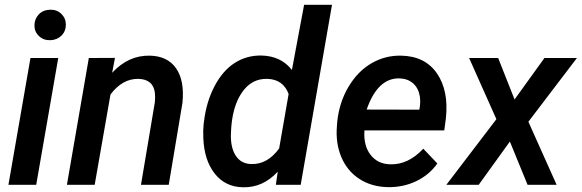

<svg xmlns="http://www.w3.org/2000/svg" viewBox="-20 -770 2424 800"><path d="M130.9 0H15.1L106.9 -528.3H222.7ZM123.5 -663.6Q123.5 -690.4 141.1 -709.5Q158.7 -728.5 188.5 -729.5Q216.8 -730.5 235.6 -712.2Q254.4 -693.8 254.4 -667.5Q254.4 -639.6 236.1 -621.6Q217.8 -603.5 189.5 -602.5Q161.6 -601.6 142.6 -619.4Q123.5 -637.2 123.5 -663.6Z M459 -528.8 447.3 -466.8Q515.1 -540 604 -538.1Q678.2 -536.6 713.9 -485.1Q749.5 -433.6 740.2 -341.3L683.1 0H567.4L625 -342.8Q627.4 -363.8 625.5 -381.8Q619.1 -439.9 556.2 -441.4Q490.2 -442.4 440.4 -376.5L374.5 0H258.8L350.1 -528.3Z M830.1 -264.6Q839.8 -346.2 874 -411.1Q908.2 -476.1 958.5 -508.1Q1008.8 -540 1070.3 -538.6Q1150.9 -536.6 1196.3 -478.5L1247.1 -750H1363.3L1232.9 0H1129.4L1137.2 -54.7Q1075.7 12.2 992.7 10.3Q918.9 9.3 874.8 -46.6Q830.6 -102.5 827.1 -195.3Q825.7 -225.6 828.6 -254.4ZM942.4 -219.2Q939 -158.7 961.2 -123Q983.4 -87.4 1027.3 -86.4Q1094.2 -84.5 1143.1 -151.4L1182.6 -378.4Q1159.7 -439.5 1093.8 -441.4Q1027.3 -443.4 986.8 -382.8Q946.3 -322.3 942.4 -219.2Z M1596.2 9.8Q1527.3 8.3 1476.8 -24.9Q1426.3 -58.1 1402.1 -115.7Q1377.9 -173.3 1383.8 -244.1L1385.3 -264.2Q1394 -344.7 1432.4 -408.9Q1470.7 -473.1 1527.8 -506.3Q1585 -539.6 1651.9 -538.1Q1751 -536.1 1800.5 -464.4Q1850.1 -392.6 1837.9 -277.3L1831.1 -226.6H1498.5Q1494.1 -163.6 1523.9 -125Q1553.7 -86.4 1606 -85.4Q1680.7 -83 1743.7 -150.4L1802.2 -88.9Q1769 -41.5 1714.8 -15.4Q1660.6 10.7 1596.2 9.8ZM1645.5 -443.4Q1553.7 -446.3 1507.8 -313.5L1727.1 -313L1729 -323.2Q1732.4 -345.7 1729.5 -367.2Q1724.1 -401.9 1702.1 -421.9Q1680.2 -441.9 1645.5 -443.4Z M2124 -355.5 2248.5 -528.3H2383.8L2181.6 -262.7L2299.3 0H2178.2L2104.5 -180.2L1974.6 0H1839.8L2048.3 -273.4L1934.6 -528.3H2055.7Z"/></svg>

Font: TypoPRO Roboto
Style: Italic
Weight: 500
Italic angle: -12°
Designer: Google
Version: Version 2.136; 2016